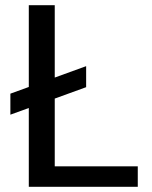

<svg xmlns="http://www.w3.org/2000/svg" viewBox="-20 -720 586 740"><path d="M20 -278V-359L312 -465V-384ZM91 0V-700H191V-79H511V0Z"/></svg>

Font: DM Sans 28pt Medium
Style: Regular
Weight: 500
Version: Version 4.004;gftools[0.9.30]